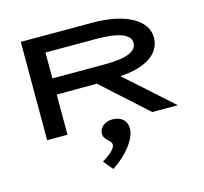

<svg xmlns="http://www.w3.org/2000/svg" viewBox="-124 -762 1247 1175"><g transform="rotate(-15 500.0 -174.0)"><path d="M106 0H235V-255H490L772 0H934L640 -263C790 -270 900 -329 900 -439C900 -545 776 -623 560 -623H106ZM235 -357V-521H556C713 -521 771 -487 771 -439C771 -388 713 -357 566 -357ZM452 275C541 218 614 129 614 61C614 11 579 -20 523 -20C473 -20 440 13 440 48C440 93 487 99 487 130C487 153 458 181 402 215Z"/></g></svg>

Font: Inconsolata UltraExpanded
Style: Bold
Weight: 700
Width: 9
Monospace: yes
Designer: Raph Levien, Cyreal, Brenton Simpson
Foundry: Raph Levien, Cyreal, Google
Version: Version 3.100